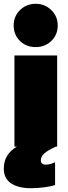

<svg xmlns="http://www.w3.org/2000/svg" viewBox="-37 -772 359 1011"><path d="M35 -638Q35 -686 68.5 -719Q102 -752 151 -752Q199 -752 233 -719Q267 -686 267 -638Q267 -589 233.5 -556.5Q200 -524 151 -524Q101 -524 68 -556.5Q35 -589 35 -638ZM39 -480H264V0H257Q214 20 196 36Q178 52 178 72Q178 83 184.5 89Q191 95 204 95Q227 95 253 82V202Q230 210 194.5 214.5Q159 219 125 219Q60 219 21.5 193.5Q-17 168 -17 116Q-17 77 1 48Q19 19 52 0H39Z"/></svg>

Font: Prompt Black
Style: Regular
Weight: 900
Designer: Katatrad Team
Foundry: CadsonDemak
Version: Version 1.000